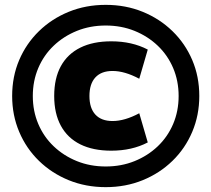

<svg xmlns="http://www.w3.org/2000/svg" viewBox="-20 -760 870 790"><path d="M415 10Q333 10 263 -18.5Q193 -47 140.5 -98Q88 -149 59 -217.5Q30 -286 30 -365Q30 -445 59 -513Q88 -581 140.5 -632Q193 -683 263 -711.5Q333 -740 415 -740Q497 -740 567 -711.5Q637 -683 689.5 -632Q742 -581 771 -513Q800 -445 800 -365Q800 -286 771 -217.5Q742 -149 689.5 -98Q637 -47 567 -18.5Q497 10 415 10ZM438 -140Q363 -140 310.5 -166Q258 -192 230.5 -242.5Q203 -293 203 -365Q203 -438 230.5 -488Q258 -538 310.5 -564Q363 -590 438 -590Q523 -590 588 -556L553 -436Q493 -468 443 -468Q397 -468 372.5 -441.5Q348 -415 348 -365Q348 -315 372.5 -288.5Q397 -262 443 -262Q493 -262 553 -294L588 -174Q523 -140 438 -140ZM415 -75Q479 -75 533.5 -97Q588 -119 629 -158Q670 -197 692.5 -250Q715 -303 715 -365Q715 -427 692.5 -480Q670 -533 629 -572Q588 -611 533.5 -633Q479 -655 415 -655Q351 -655 296.5 -633Q242 -611 201 -572Q160 -533 137.5 -480Q115 -427 115 -365Q115 -303 137.5 -250Q160 -197 201 -158Q242 -119 296.5 -97Q351 -75 415 -75Z"/></svg>

Font: M PLUS 2 Black
Style: Regular
Weight: 900
Designer: Coji Morishita
Foundry: UNDERFOREST DESIGN
Version: Version 1.001